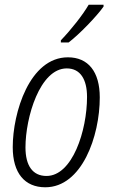

<svg xmlns="http://www.w3.org/2000/svg" viewBox="-20 -784 477 814"><path d="M238 -613V-604H271C317 -639 390 -715 419 -756V-764H356C331 -721 283 -660 238 -613ZM172 10C327 10 403 -206 403 -371C403 -480 354 -541 268 -541C105 -541 34 -306 34 -160C34 -50 85 10 172 10ZM177 -38C119 -38 88 -81 88 -159C88 -286 149 -494 263 -494C321 -494 349 -447 349 -373C349 -230 287 -38 177 -38Z"/></svg>

Font: Noto Sans Condensed Light
Style: Italic
Weight: 300
Width: 3
Italic angle: -12°
Designer: Monotype Design Team
Foundry: Monotype Imaging Inc.
Version: Version 2.013